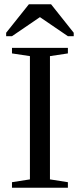

<svg xmlns="http://www.w3.org/2000/svg" viewBox="-20 -879 373 899"><path d="M213.9 -39.1 297.9 -25.9V0H36.1V-25.9L120.1 -39.1V-616.2L36.1 -628.9V-654.8H297.9V-628.9L213.9 -616.2ZM8.8 -709.5V-725.6L115.2 -858.9H219.2L325.2 -725.6V-709.5H297.9L167 -798.8L36.1 -709.5Z"/></svg>

Font: Tinos
Style: Regular
Weight: 400
Designer: Steve Matteson
Foundry: Monotype Imaging Inc.
Version: Version 1.23